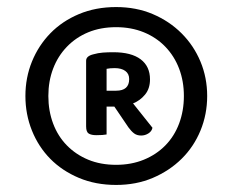

<svg xmlns="http://www.w3.org/2000/svg" viewBox="-20 -648 659 544"><path d="M52 -376Q52 -428 70.5 -473.5Q89 -519 122.5 -553.5Q156 -588 203.5 -608Q251 -628 309 -628Q366 -628 413 -608Q460 -588 494.5 -553.5Q529 -519 548 -473.5Q567 -428 567 -376Q567 -324 548 -278Q529 -232 494.5 -198Q460 -164 413 -144Q366 -124 309 -124Q251 -124 203.5 -144Q156 -164 122.5 -198Q89 -232 70.5 -278Q52 -324 52 -376ZM117 -376Q117 -334 130.5 -298Q144 -262 169.5 -236Q195 -210 230 -195.5Q265 -181 309 -181Q352 -181 387.5 -195.5Q423 -210 448.5 -236Q474 -262 487.5 -298Q501 -334 501 -376Q501 -418 487.5 -453.5Q474 -489 448.5 -515.5Q423 -542 387.5 -556.5Q352 -571 309 -571Q265 -571 230 -556.5Q195 -542 169.5 -515.5Q144 -489 130.5 -453.5Q117 -418 117 -376ZM282 -346V-267Q277 -266 269.5 -265.5Q262 -265 253 -265Q239 -265 231.5 -269.5Q224 -274 224 -290V-476Q224 -489 244 -494Q258 -498 271.5 -499Q285 -500 301 -500Q352 -500 378.5 -480Q405 -460 405 -423Q405 -397 391 -380Q377 -363 357 -355L412 -286Q410 -276 400.5 -270Q391 -264 380 -264Q368 -264 360 -270Q352 -276 344 -287L304 -346ZM309 -391Q346 -391 346 -424Q346 -439 335 -447Q324 -455 305 -455Q298 -455 292.5 -454.5Q287 -454 282 -453V-391Z"/></svg>

Font: Baloo Chettan 2 Medium
Style: Regular
Weight: 500
Designer: Maithili Shingre, Unnati Kotecha and Ek Type
Foundry: Ek Type
Version: Version 1.640;hotconv 1.0.111;makeotfexe 2.5.65597; ttfautoh